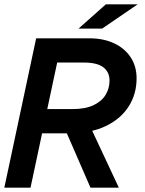

<svg xmlns="http://www.w3.org/2000/svg" viewBox="-22 -867 669 887"><path d="M107 -251 131 -363H311Q372 -363 410 -381Q448 -399 466 -429Q484 -459 484 -495Q484 -534 455.5 -556Q427 -578 366 -578H176L201 -690H391Q456 -690 505 -667Q554 -644 581.5 -602.5Q609 -561 609 -505Q609 -432 572 -374.5Q535 -317 465.5 -284Q396 -251 296 -251ZM-2 0 145 -690H266L119 0ZM396 0 266 -299H387L527 0ZM341 -735 467 -847H614L450 -735Z"/></svg>

Font: Radio Canada Big Medium
Style: Italic
Weight: 500
Italic angle: -12°
Designer: Étienne Aubert Bonn
Foundry: Coppers and Brasses
Version: Version 1.001